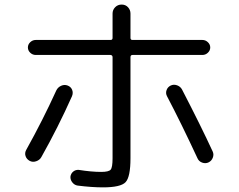

<svg xmlns="http://www.w3.org/2000/svg" viewBox="-20 -807 1040 837"><path d="M420.9 -57.6Q454.1 -57.6 462.4 -67.4Q470.7 -77.1 470.7 -117.2V-557.6Q470.7 -566.4 461.9 -567.4H135.7Q122.1 -567.4 111.8 -577.1Q101.6 -586.9 101.6 -600.1Q101.6 -613.3 111.8 -623Q122.1 -632.8 135.7 -632.8H461.9Q470.7 -632.8 470.7 -641.6V-748Q470.7 -763.7 481.9 -775.4Q493.2 -787.1 510.3 -787.1Q527.3 -787.1 538.1 -775.4Q548.8 -763.7 548.8 -748V-641.6Q548.8 -632.8 557.6 -632.8H862.3Q876 -632.8 886.2 -623Q896.5 -613.3 896.5 -600.1Q896.5 -586.9 886.2 -577.1Q876 -567.4 862.3 -567.4H557.6Q548.8 -567.4 548.8 -557.6V-117.2Q548.8 -35.2 527.3 -12.7Q505.9 9.8 428.7 9.8Q379.9 9.8 318.4 2Q304.7 0 295.4 -11.7Q286.1 -23.4 287.1 -37.1Q289.1 -50.8 299.3 -59.1Q309.6 -67.4 323.2 -66.4Q378.9 -57.6 420.9 -57.6ZM94.7 -154.3Q167 -284.2 225.6 -413.1Q232.4 -426.8 246.6 -433.1Q260.7 -439.5 274.9 -434.1Q289.1 -428.7 294.4 -415.5Q299.8 -402.3 293.9 -387.7Q233.4 -252 160.2 -122.1Q153.3 -109.4 137.7 -104Q122.1 -98.6 108.9 -106Q95.7 -113.3 91.3 -127Q86.9 -140.6 94.7 -154.3ZM773.4 -417Q856.4 -256.8 907.2 -146.5Q913.1 -133.8 907.7 -119.6Q902.3 -105.5 889.2 -99.1Q876 -92.8 861.3 -98.1Q846.7 -103.5 840.8 -117.2Q770.5 -268.6 708 -387.7Q701.2 -400.4 706.1 -414.1Q710.9 -427.7 724.1 -434.1Q737.3 -440.4 752 -435.1Q766.6 -429.7 773.4 -417Z"/></svg>

Font: Rounded Mgen+ 2m regular
Style: Regular
Weight: 400
Designer: [Source Han Sans]
Ryoko NISHIZUKA  (kana & ideographs); Paul D. Hunt (Latin, Greek & Cyrillic); Wenlong ZHANG  (bopomofo
Version: Version 1.059.20150602